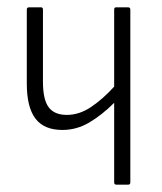

<svg xmlns="http://www.w3.org/2000/svg" viewBox="-20 -503 440 523"><path d="M297 0Q291 0 291 -6V-223Q258 -190 223.5 -169.5Q189 -149 150 -149Q100 -149 76.5 -180Q53 -211 53 -275V-477Q53 -483 59 -483H92Q97 -483 97 -477V-280Q97 -232 112.5 -211Q128 -190 162 -190Q196 -190 228 -211.5Q260 -233 291 -267V-477Q291 -483 296 -483H329Q335 -483 335 -477V-6Q335 0 329 0Z"/></svg>

Font: Sofia Sans Condensed Light
Style: Regular
Weight: 300
Designer: Botio Nikoltchev, Ani Petrova
Foundry: lettersoup
Version: Version 4.101